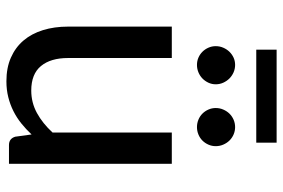

<svg xmlns="http://www.w3.org/2000/svg" viewBox="-162 -713 883 599"><g transform="rotate(90 279.5 -413.5)"><path d="M491 -508V0H432.5Q412.5 0 406.5 -19.5L399.5 -70.5Q383 -53 365 -38.5Q347 -24 326.5 -13.8Q306 -3.5 283 2.2Q260 8 233.5 8Q191.5 8 159.8 -6Q128 -20 106.5 -45.2Q85 -70.5 74 -106Q63 -141.5 63 -184.5V-508H161V-184.5Q161 -130 186 -99.8Q211 -69.5 262.5 -69.5Q300 -69.5 332.5 -87.2Q365 -105 393.5 -136V-508ZM243 -645Q243 -633 238 -622.2Q233 -611.5 224.8 -603.5Q216.5 -595.5 205.5 -591Q194.5 -586.5 182.5 -586.5Q170.5 -586.5 160 -591Q149.5 -595.5 141.5 -603.5Q133.5 -611.5 128.8 -622.2Q124 -633 124 -645Q124 -657.5 128.8 -668.5Q133.5 -679.5 141.5 -687.8Q149.5 -696 160 -700.8Q170.5 -705.5 182.5 -705.5Q194.5 -705.5 205.5 -700.8Q216.5 -696 224.8 -687.8Q233 -679.5 238 -668.5Q243 -657.5 243 -645ZM436 -645Q436 -633 431.2 -622.2Q426.5 -611.5 418.5 -603.5Q410.5 -595.5 399.5 -591Q388.5 -586.5 376.5 -586.5Q364.5 -586.5 353.5 -591Q342.5 -595.5 334.5 -603.5Q326.5 -611.5 321.8 -622.2Q317 -633 317 -645Q317 -657.5 321.8 -668.5Q326.5 -679.5 334.5 -687.8Q342.5 -696 353.5 -700.8Q364.5 -705.5 376.5 -705.5Q388.5 -705.5 399.5 -700.8Q410.5 -696 418.5 -687.8Q426.5 -679.5 431.2 -668.5Q436 -657.5 436 -645ZM135 -835H425V-771.5H135Z"/></g></svg>

Font: Lato 2
Style: Regular
Weight: 500
Designer: Lukasz Dziedzic with Adam Twardoch and Botio Nikoltchev
Foundry: tyPoland Lukasz Dziedzic
Version: Version 2.015; 2015-08-06; http://www.latofonts.com/